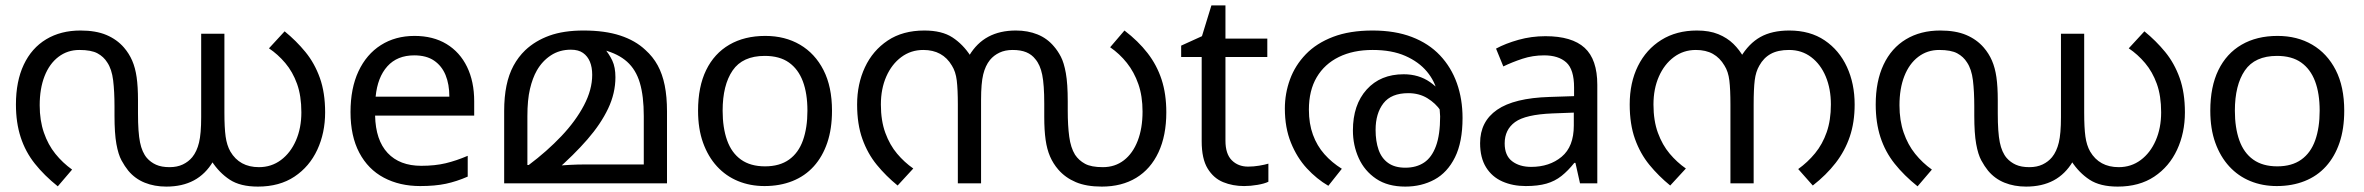

<svg xmlns="http://www.w3.org/2000/svg" viewBox="-20 -679 8755 711"><path d="M596 12Q552 12 516 -2.5Q480 -17 455 -47Q442 -63 430 -85Q418 -107 411 -146Q404 -185 404 -251V-285Q404 -340 399 -381.5Q394 -423 377 -448Q364 -469 341 -481.5Q318 -494 274 -494Q230 -494 196.5 -468.5Q163 -443 145 -397Q127 -351 127 -289Q127 -233 142.5 -188Q158 -143 185 -109.5Q212 -76 247 -51L194 11Q144 -29 109 -73Q74 -117 56.5 -171Q39 -225 39 -292Q39 -378 68 -439.5Q97 -501 151 -533.5Q205 -566 278 -566Q335 -566 374 -549.5Q413 -533 439 -503Q458 -481 469.5 -454.5Q481 -428 486 -393Q491 -358 491 -308V-259Q491 -189 498.5 -152Q506 -115 524 -94Q538 -78 558 -69Q578 -60 608 -60Q636 -60 657 -70Q678 -80 692 -97Q709 -118 717 -151Q725 -184 725 -245V-554H811V-262Q811 -206 815.5 -173.5Q820 -141 833 -118Q850 -89 876.5 -74.5Q903 -60 939 -60Q985 -60 1020.5 -86.5Q1056 -113 1076 -159Q1096 -205 1096 -263Q1096 -324 1080 -368.5Q1064 -413 1036.5 -445.5Q1009 -478 976 -500L1034 -563Q1077 -528 1111 -486.5Q1145 -445 1164.5 -390.5Q1184 -336 1184 -263Q1184 -187 1155 -124.5Q1126 -62 1070.5 -25Q1015 12 935 12Q870 12 831 -13.5Q792 -39 764 -82L769 -81Q741 -34 698 -11Q655 12 596 12Z M1515 -546Q1584 -546 1633.5 -516Q1683 -486 1709.5 -431.5Q1736 -377 1736 -304V-251H1369Q1371 -160 1415.5 -112.5Q1460 -65 1540 -65Q1591 -65 1630.5 -74.5Q1670 -84 1712 -102V-25Q1671 -7 1631 1.5Q1591 10 1536 10Q1460 10 1401.5 -21Q1343 -52 1310.5 -113.5Q1278 -175 1278 -264Q1278 -352 1307.5 -415Q1337 -478 1390.5 -512Q1444 -546 1515 -546ZM1514 -474Q1451 -474 1414.5 -433.5Q1378 -393 1371 -321H1644Q1644 -367 1630 -401Q1616 -435 1587.5 -454.5Q1559 -474 1514 -474Z M2141 -566Q2220 -566 2276.5 -547.5Q2333 -529 2370 -494Q2398 -469 2415.5 -437Q2433 -405 2441.5 -363Q2450 -321 2450 -266V0H1847V-268Q1847 -320 1855.5 -361.5Q1864 -403 1881.5 -435.5Q1899 -468 1925 -493Q1962 -528 2014.5 -547Q2067 -566 2141 -566ZM2094 -495Q2052 -495 2020 -474Q1988 -453 1968 -418Q1952 -390 1942.5 -349.5Q1933 -309 1933 -249V-68H1938Q2006 -119 2059 -175Q2112 -231 2142.5 -289Q2173 -347 2173 -402Q2173 -430 2164.5 -450.5Q2156 -471 2139 -483Q2122 -495 2094 -495ZM2259 -393Q2259 -334 2232 -277Q2205 -220 2155 -162.5Q2105 -105 2036 -45L2034 -65Q2063 -67 2091 -68.5Q2119 -70 2147 -70H2364V-249Q2364 -323 2349.5 -372Q2335 -421 2302 -450.5Q2269 -480 2215 -494L2217 -501Q2236 -479 2247.5 -454.5Q2259 -430 2259 -393Z M3061 -269Q3061 -202 3043.5 -150.5Q3026 -99 2993.5 -63Q2961 -27 2914.5 -8.5Q2868 10 2811 10Q2758 10 2713 -8.5Q2668 -27 2635 -63Q2602 -99 2583.5 -150.5Q2565 -202 2565 -269Q2565 -358 2595 -419.5Q2625 -481 2681 -513.5Q2737 -546 2814 -546Q2887 -546 2942.5 -513.5Q2998 -481 3029.5 -419.5Q3061 -358 3061 -269ZM2656 -269Q2656 -206 2672.5 -159.5Q2689 -113 2724 -88Q2759 -63 2813 -63Q2867 -63 2902 -88Q2937 -113 2953.5 -159.5Q2970 -206 2970 -269Q2970 -333 2953 -378Q2936 -423 2901.5 -447.5Q2867 -472 2812 -472Q2730 -472 2693 -418Q2656 -364 2656 -269Z M3742 -566Q3786 -566 3822 -551.5Q3858 -537 3883 -507Q3897 -491 3908.5 -469Q3920 -447 3927 -408Q3934 -369 3934 -303V-269Q3934 -214 3939.5 -173Q3945 -132 3961 -106Q3975 -85 3998 -72.5Q4021 -60 4064 -60Q4109 -60 4142 -85.5Q4175 -111 4193 -157.5Q4211 -204 4211 -266Q4211 -323 4195.5 -367.5Q4180 -412 4153 -446Q4126 -480 4091 -504L4144 -566Q4195 -527 4229.5 -482.5Q4264 -438 4281.5 -384.5Q4299 -331 4299 -263Q4299 -177 4270 -115Q4241 -53 4187.5 -20.5Q4134 12 4060 12Q4003 12 3964 -4.5Q3925 -21 3899 -51Q3880 -73 3868.5 -99.5Q3857 -126 3852 -161.5Q3847 -197 3847 -246V-295Q3847 -365 3839.5 -402Q3832 -439 3814 -460Q3801 -477 3780.5 -485.5Q3760 -494 3730 -494Q3702 -494 3681 -484Q3660 -474 3646 -457Q3629 -436 3621 -403.5Q3613 -371 3613 -309V0H3527V-292Q3527 -348 3523 -381Q3519 -414 3505 -436Q3488 -465 3461.5 -479.5Q3435 -494 3399 -494Q3353 -494 3317.5 -467.5Q3282 -441 3262 -395.5Q3242 -350 3242 -292Q3242 -232 3258.5 -187Q3275 -142 3302 -110Q3329 -78 3362 -55L3304 8Q3261 -27 3227 -68.5Q3193 -110 3173.5 -164.5Q3154 -219 3154 -292Q3154 -368 3183 -430Q3212 -492 3267.5 -529Q3323 -566 3403 -566Q3468 -566 3507 -540.5Q3546 -515 3574 -472L3569 -473Q3597 -520 3640 -543Q3683 -566 3742 -566Z M4602 -62Q4622 -62 4643 -65.5Q4664 -69 4677 -73V-6Q4663 1 4637 5.5Q4611 10 4587 10Q4545 10 4509.5 -4.5Q4474 -19 4452 -55Q4430 -91 4430 -156V-468H4354V-510L4431 -545L4466 -659H4518V-536H4673V-468H4518V-158Q4518 -109 4541.5 -85.5Q4565 -62 4602 -62Z M5063 -566Q5146 -566 5208.5 -542Q5271 -518 5312.5 -474Q5354 -430 5375 -371Q5396 -312 5396 -242Q5396 -153 5368 -96.5Q5340 -40 5292 -14Q5244 12 5184 12Q5119 12 5076 -17Q5033 -46 5011.5 -93.5Q4990 -141 4990 -196Q4990 -291 5041 -347.5Q5092 -404 5178 -404Q5234 -404 5275.5 -375Q5317 -346 5341 -301Q5365 -256 5367 -206L5342 -209Q5335 -240 5315.5 -268.5Q5296 -297 5265.5 -315.5Q5235 -334 5195 -334Q5132 -334 5103 -296.5Q5074 -259 5074 -198Q5074 -156 5085 -124.5Q5096 -93 5120.5 -75.5Q5145 -58 5184 -58Q5225 -58 5253.5 -77Q5282 -96 5297.5 -138Q5313 -180 5313 -248Q5313 -250 5311.5 -270Q5310 -290 5306 -310Q5305 -315 5305 -323Q5305 -331 5303 -335Q5294 -378 5264 -414Q5234 -450 5184 -472Q5134 -494 5063 -494Q4991 -494 4938 -468Q4885 -442 4856 -393Q4827 -344 4827 -273Q4827 -221 4842 -180Q4857 -139 4884.5 -108Q4912 -77 4949 -54L4899 9Q4856 -16 4819.5 -55.5Q4783 -95 4760.5 -150.5Q4738 -206 4738 -277Q4738 -333 4757 -385Q4776 -437 4815.5 -478Q4855 -519 4916.5 -542.5Q4978 -566 5063 -566Z M5703 -545Q5801 -545 5848 -502Q5895 -459 5895 -365V0H5831L5814 -76H5810Q5787 -47 5762.5 -27.5Q5738 -8 5706.5 1Q5675 10 5630 10Q5582 10 5543.5 -7Q5505 -24 5483 -59.5Q5461 -95 5461 -149Q5461 -229 5524 -272.5Q5587 -316 5718 -320L5809 -323V-355Q5809 -422 5780 -448Q5751 -474 5698 -474Q5656 -474 5618 -461.5Q5580 -449 5547 -433L5520 -499Q5555 -518 5603 -531.5Q5651 -545 5703 -545ZM5729 -259Q5629 -255 5590.5 -227Q5552 -199 5552 -148Q5552 -103 5579.5 -82Q5607 -61 5650 -61Q5718 -61 5763 -98.5Q5808 -136 5808 -214V-262Z M6264 -566Q6310 -566 6343 -552.5Q6376 -539 6399 -516.5Q6422 -494 6438 -465L6425 -466Q6456 -518 6499 -542Q6542 -566 6606 -566Q6683 -566 6737 -529.5Q6791 -493 6819.5 -431Q6848 -369 6848 -292Q6848 -226 6830 -173Q6812 -120 6777.5 -75.5Q6743 -31 6693 8L6639 -53Q6674 -78 6701.5 -111.5Q6729 -145 6744.5 -189.5Q6760 -234 6760 -292Q6760 -350 6741 -395.5Q6722 -441 6687 -467.5Q6652 -494 6605 -494Q6564 -494 6537.5 -479.5Q6511 -465 6495 -436Q6482 -414 6478 -382Q6474 -350 6474 -291V0H6388V-291Q6388 -348 6384 -381Q6380 -414 6366 -436Q6349 -465 6323 -479.5Q6297 -494 6260 -494Q6214 -494 6178.5 -467.5Q6143 -441 6123 -395.5Q6103 -350 6103 -292Q6103 -232 6119.5 -187Q6136 -142 6163 -110Q6190 -78 6223 -55L6165 8Q6122 -27 6088 -68.5Q6054 -110 6034.5 -164.5Q6015 -219 6015 -292Q6015 -373 6045.5 -434.5Q6076 -496 6132 -531Q6188 -566 6264 -566Z M7483 12Q7439 12 7403 -2.5Q7367 -17 7342 -47Q7329 -63 7317 -85Q7305 -107 7298 -146Q7291 -185 7291 -251V-285Q7291 -340 7286 -381.5Q7281 -423 7264 -448Q7251 -469 7228 -481.5Q7205 -494 7161 -494Q7117 -494 7083.5 -468.5Q7050 -443 7032 -397Q7014 -351 7014 -289Q7014 -233 7029.5 -188Q7045 -143 7072 -109.5Q7099 -76 7134 -51L7081 11Q7031 -29 6996 -73Q6961 -117 6943.5 -171Q6926 -225 6926 -292Q6926 -378 6955 -439.5Q6984 -501 7038 -533.5Q7092 -566 7165 -566Q7222 -566 7261 -549.5Q7300 -533 7326 -503Q7345 -481 7356.5 -454.5Q7368 -428 7373 -393Q7378 -358 7378 -308V-259Q7378 -189 7385.5 -152Q7393 -115 7411 -94Q7425 -78 7445 -69Q7465 -60 7495 -60Q7523 -60 7544 -70Q7565 -80 7579 -97Q7596 -118 7604 -151Q7612 -184 7612 -245V-554H7698V-262Q7698 -206 7702.5 -173.5Q7707 -141 7720 -118Q7737 -89 7763.5 -74.5Q7790 -60 7826 -60Q7872 -60 7907.5 -86.5Q7943 -113 7963 -159Q7983 -205 7983 -263Q7983 -324 7967 -368.5Q7951 -413 7923.5 -445.5Q7896 -478 7863 -500L7921 -563Q7964 -528 7998 -486.5Q8032 -445 8051.5 -390.5Q8071 -336 8071 -263Q8071 -187 8042 -124.5Q8013 -62 7957.5 -25Q7902 12 7822 12Q7757 12 7718 -13.5Q7679 -39 7651 -82L7656 -81Q7628 -34 7585 -11Q7542 12 7483 12Z M8661 -269Q8661 -202 8643.5 -150.5Q8626 -99 8593.5 -63Q8561 -27 8514.5 -8.5Q8468 10 8411 10Q8358 10 8313 -8.5Q8268 -27 8235 -63Q8202 -99 8183.5 -150.5Q8165 -202 8165 -269Q8165 -358 8195 -419.5Q8225 -481 8281 -513.5Q8337 -546 8414 -546Q8487 -546 8542.5 -513.5Q8598 -481 8629.5 -419.5Q8661 -358 8661 -269ZM8256 -269Q8256 -206 8272.5 -159.5Q8289 -113 8324 -88Q8359 -63 8413 -63Q8467 -63 8502 -88Q8537 -113 8553.5 -159.5Q8570 -206 8570 -269Q8570 -333 8553 -378Q8536 -423 8501.5 -447.5Q8467 -472 8412 -472Q8330 -472 8293 -418Q8256 -364 8256 -269Z"/></svg>

Font: lmalayalam85
Style: Book
Weight: 400
Designer: Jelle Bosma - Monotype Design Team
Foundry: Monotype Imaging Inc.
Version: Version 2.003